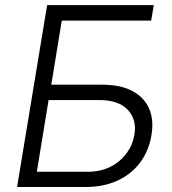

<svg xmlns="http://www.w3.org/2000/svg" viewBox="-20 -748 688 768"><path d="M48.3 0 168.5 -727.5H595.2L584.5 -665.5H227.1L185.1 -409.2H388.7Q461.4 -409.2 508.8 -384.3Q556.2 -359.4 576.2 -314.2Q596.2 -269 585.9 -208Q575.7 -145.5 541 -98.6Q506.3 -51.8 450.7 -25.9Q395 0 320.8 0ZM127.4 -61H331.1Q382.3 -61 421.6 -80.8Q460.9 -100.6 485.8 -134.3Q510.7 -168 517.6 -209Q527.8 -269 491.5 -308.3Q455.1 -347.7 377.9 -347.7H174.3Z"/></svg>

Font: Inter 17pt Light
Style: Italic
Weight: 300
Italic angle: -9.3988°
Version: Version 4.001;git-66647c0bb